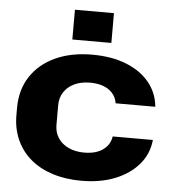

<svg xmlns="http://www.w3.org/2000/svg" viewBox="-53 -788 766 848"><g transform="rotate(5 330.0 -364.0)"><path d="M339 11Q268 11 210.5 -7.5Q153 -26 112.5 -60.5Q72 -95 50 -144Q28 -193 28 -253V-285Q28 -365 66.5 -424Q105 -483 175 -515.5Q245 -548 339 -548Q425 -548 489.5 -522.5Q554 -497 592 -451Q630 -405 636 -343H460Q454 -381 422.5 -402.5Q391 -424 340 -424Q300 -424 270.5 -410Q241 -396 224.5 -371Q208 -346 208 -313V-225Q208 -192 224.5 -167Q241 -142 271 -128Q301 -114 341 -114Q374 -114 399 -123.5Q424 -133 440 -151.5Q456 -170 460 -196H638Q632 -134 592.5 -87.5Q553 -41 488 -15Q423 11 339 11ZM245 -607V-739H418V-607Z"/></g></svg>

Font: Hubot Sans SemiExpanded
Style: Bold
Weight: 700
Width: 6
Designer: Deni Anggara
Foundry: GitHub, Inc., Subsidiary of Microsoft Corporation
Version: Version 2.000